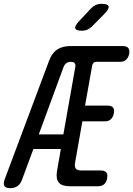

<svg xmlns="http://www.w3.org/2000/svg" viewBox="-61 -970 694 1000"><path d="M236 -80 256 -194H113L54 -35Q46 -12 30.5 -1Q15 10 -8 10Q-31 10 -38 -1Q-45 -12 -37 -35L194 -652Q208 -692 235.5 -711Q263 -730 304 -730H579Q599 -730 607 -720Q615 -710 612 -690Q608 -670 596 -659Q584 -648 564 -648H442Q432 -648 426.5 -643Q421 -638 419 -628L382 -420H499Q519 -420 527.5 -410Q536 -400 532 -380Q528 -360 516.5 -349Q505 -338 485 -338H368L330 -122Q326 -102 334 -92Q342 -82 362 -82H464Q484 -82 492.5 -72Q501 -62 497 -42Q494 -22 482 -11Q470 0 450 0H302Q261 0 245 -19.5Q229 -39 236 -80ZM269 -270 331 -620Q334 -634 328 -641Q322 -648 308 -648Q294 -648 285 -641.5Q276 -635 270 -621L141 -270ZM366 -810Q335 -810 331 -822Q327 -834 350 -859L411 -924Q423 -937 437 -943.5Q451 -950 468 -950Q500 -950 504.5 -937.5Q509 -925 484 -899L420 -834Q408 -822 395 -816Q382 -810 366 -810Z"/></svg>

Font: Maple Mono NL
Style: Italic
Weight: 400
Italic angle: -10°
Monospace: yes
Designer: subframe7536
Version: Version 7.000